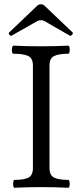

<svg xmlns="http://www.w3.org/2000/svg" viewBox="-20 -881 384 904"><path d="M48 3Q44 3 42.5 -6Q41 -15 42.5 -24.5Q44 -34 48 -34Q92 -34 113.5 -44.5Q135 -55 135 -91V-572Q135 -607 112.5 -617.5Q90 -628 43 -628Q38 -628 36.5 -637.5Q35 -647 37 -656.5Q39 -666 43 -666Q108 -663 172 -663Q237 -663 301 -666Q306 -666 307.5 -656.5Q309 -647 307.5 -637.5Q306 -628 301 -628Q258 -628 235.5 -617.5Q213 -607 213 -572V-91Q213 -55 235.5 -44.5Q258 -34 301 -34Q306 -34 307.5 -24.5Q309 -15 307.5 -6Q306 3 301 3Q238 0 175 0Q111 0 48 3ZM36 -714Q29 -710 24 -717.5Q19 -725 24 -729L151 -850Q161 -861 172 -861Q184 -861 194 -850L321 -729Q326 -725 319.5 -717.5Q313 -710 307 -714L189 -782Q182 -786 172 -786Q163 -786 156 -782Z"/></svg>

Font: Junicode
Style: Regular
Weight: 400
Designer: Peter S. Baker
Version: Version 2.100; ttfautohint (v1.8.4)